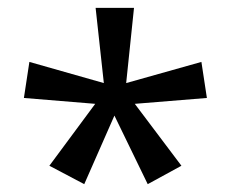

<svg xmlns="http://www.w3.org/2000/svg" viewBox="-20 -780 591 490"><path d="M322 -760 302 -568 494 -622 508 -530 324 -515 443 -357 357 -310 272 -485 195 -310 106 -357 223 -515 41 -530 55 -622 245 -568 224 -760Z"/></svg>

Font: lguzrati85
Style: Book
Weight: 400
Designer: Jelle Bosma - Monotype Design Team, Universal Thirst
Foundry: Monotype Imaging Inc.
Version: Version 2.106